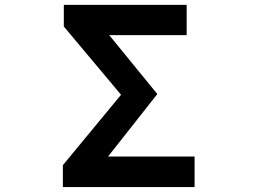

<svg xmlns="http://www.w3.org/2000/svg" viewBox="-20 -760 1040 780"><path d="M235.4 0V-88.9L471.7 -375L239.3 -652.3V-740.2H738.3V-617.2H423.8L619.1 -377.9L418.9 -124H770.5V0Z"/></svg>

Font: Gen Shin Gothic Monospace Bold
Style: Bold
Weight: 700
Designer: [Source Han Sans]
Ryoko NISHIZUKA  (kana & ideographs); Paul D. Hunt (Latin, Greek & Cyrillic); Wenlong ZHANG  (bopomofo
Version: Version 1.002.20150607